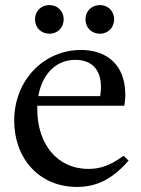

<svg xmlns="http://www.w3.org/2000/svg" viewBox="-20 -727 557 757"><path d="M374 -594C405 -594 430 -617 430 -651C430 -684 405 -707 374 -707C342 -707 317 -684 317 -651C317 -617 342 -594 374 -594ZM175 -594C206 -594 231 -617 231 -651C231 -684 206 -707 175 -707C143 -707 118 -684 118 -651C118 -617 143 -594 175 -594ZM283 10C360 10 423 -20 487 -94L467 -113C418 -76 376 -61 329 -61C204 -61 127 -161 127 -296C127 -301 127 -305 127 -310H470L472 -324C474 -338 474 -346 474 -354C474 -469 404 -530 299 -530C154 -530 36 -412 36 -251C36 -103 134 10 283 10ZM277 -491C342 -491 378 -452 378 -385C378 -373 377 -361 375 -348H131C147 -437 202 -491 277 -491Z"/></svg>

Font: Hedvig Letters Serif 24pt
Style: Regular
Weight: 400
Designer: Alexander Örn & Tor Weibull
Foundry: Kanon Foundry
Version: Version 1.000